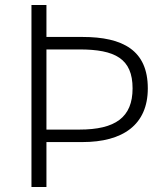

<svg xmlns="http://www.w3.org/2000/svg" viewBox="-20 -749 670 769"><path d="M106 0H166V-180H310C472 -180 572 -249 572 -395C572 -547 473 -601 310 -601H166V-729H106ZM166 -230V-551H298C441 -551 511 -514 511 -395C511 -279 442 -230 298 -230Z"/></svg>

Font: Noto Sans KR Light
Style: Regular
Weight: 300
Designer: Ryoko NISHIZUKA 西塚涼子 (kana, bopomofo & ideographs); Paul D. Hunt (Latin, Greek & Cyrillic); Sandoll Communications 산돌커뮤니
Foundry: Adobe
Version: Version 2.004;hotconv 1.0.118;makeotfexe 2.5.65603